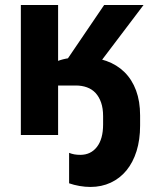

<svg xmlns="http://www.w3.org/2000/svg" viewBox="-20 -540 606 768"><path d="M301.4 79.4Q288 79.4 277.5 77.5Q267 75.6 256.4 71.4V193.2Q275.6 200 298.1 203.9Q320.6 207.8 341.6 207.8Q386.2 207.8 423 190.6Q459.8 173.4 485.9 141.6Q512 109.8 526.2 64.4Q540.4 19 540.4 -37.6V-78.2Q540.4 -134.6 524.3 -178.1Q508.2 -221.6 478 -251.4Q447.8 -281.2 405.3 -296.3Q362.8 -311.4 311 -311.4Q296.8 -311.4 282.8 -310.4Q268.8 -309.4 256.2 -307.5Q243.6 -305.6 232.1 -302.7Q220.6 -299.8 210 -295.6V-198H283.2Q307.4 -198 327.7 -190.7Q348 -183.4 362.2 -168.1Q376.4 -152.8 384.4 -129.7Q392.4 -106.6 392.4 -75.4V-42.4Q392.4 16 367.7 47.7Q343 79.4 301.4 79.4ZM212.4 -520H63.4V0H212.4ZM230.6 -275.6 350.2 -250.6 554.2 -520H396.6Z"/></svg>

Font: Fixel Variable
Style: Regular
Weight: 100
Width: 3
Designer: AlfaBravo + MacPaw
Foundry: Kyrylo Tkachov, Marchela Mozhyna, Serhii Makarenko, Maria Weinstein, Zakhar Kryvoshyya
Version: Version 1.211